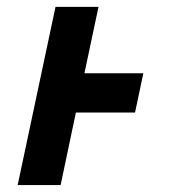

<svg xmlns="http://www.w3.org/2000/svg" viewBox="-20 -532 511 552"><path d="M154.3 0H30.8L139.6 -512.2H263.2L222.7 -321.3H392.1L368.2 -208.5H198.2Z"/></svg>

Font: Cadman
Style: Bold Italic
Weight: 700
Italic angle: -12°
Designer: Paul James MIller
Foundry: High-Logic / Made with FontCreator
Version: Version 2.114;March 28, 2021;FontCreator 13.0.0.2683 64-bit